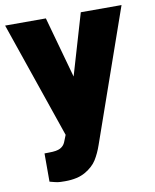

<svg xmlns="http://www.w3.org/2000/svg" viewBox="-88 -592 703 870"><g transform="rotate(-10 264.0 -157.0)"><path d="M531.2 -528.3 318.8 78.1Q306.2 114.7 288.6 143.1Q271 171.4 234.9 192.4Q198.7 213.4 141.6 213.4Q117.2 213.4 107.4 211.9Q97.7 210.4 70.8 203.1V73.2L92.3 72.8Q127.9 72.8 144 64Q160.2 55.2 167 38.6L179.7 6.8L-4.4 -528.3H183.1L261.2 -247.1L343.8 -528.3Z"/></g></svg>

Font: Heebo Black
Style: Regular
Weight: 900
Designer: Oded Ezer
Foundry: Meir Sadan
Version: Version 2.001; ttfautohint (v1.5.14-ce02) -l 8 -r 50 -G 200 